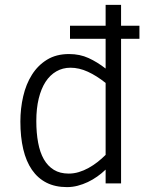

<svg xmlns="http://www.w3.org/2000/svg" viewBox="-20 -747 602 782"><path d="M410.2 0V-56.2Q394.5 -41 376.2 -28.1Q357.9 -15.1 337.9 -5.6Q317.9 3.9 296.4 9.5Q274.9 15.1 252.9 15.1Q205.1 15.1 169.4 -2.9Q133.8 -21 110.1 -55.4Q86.4 -89.8 74.7 -139.4Q63 -189 63 -252Q63 -305.2 74.5 -354.7Q85.9 -404.3 110.1 -442.6Q134.3 -481 171.6 -503.9Q209 -526.9 261.2 -526.9Q305.2 -526.9 340.8 -510.5Q376.5 -494.1 410.2 -467.8V-588.9H265.1V-642.1H410.2V-727.1H473.1V-642.1H547.9V-588.9H473.1V0ZM410.2 -409.2Q373.5 -438.5 337.9 -454.8Q302.2 -471.2 267.1 -471.2Q235.4 -471.2 209.5 -456.3Q183.6 -441.4 165.5 -413.6Q147.5 -385.7 137.7 -345.5Q127.9 -305.2 127.9 -253.9Q127.9 -205.6 135.3 -166Q142.6 -126.5 158.4 -98.6Q174.3 -70.8 199.2 -55.4Q224.1 -40 259.8 -40Q280.8 -40 301 -46.1Q321.3 -52.2 340.3 -62.7Q359.4 -73.2 377 -86.9Q394.5 -100.6 410.2 -116.2Z"/></svg>

Font: Clear Sans Light
Style: Regular
Weight: 300
Foundry: Intel Corporation
Version: Version 1.00